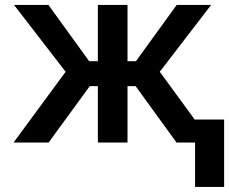

<svg xmlns="http://www.w3.org/2000/svg" viewBox="-20 -565 908 761"><path d="M33.7 0H172.6L335.9 -223.7H367.9V0H485.4V-223.7H517.4L679.7 0H753.2V175.8H868.3V-91.3H753.2V-89.1L613.3 -280.5L816.8 -545.5H680.4L518.8 -322.4H485.4V-545.5H367.9V-322.4H333.5L171.9 -545.5H35.5L240.1 -280.5Z"/></svg>

Font: Magic Ui Pro Semi Bold
Style: Regular
Weight: 600
Designer: Stefan Endress, Andreas Faust
Version: Version 1.000;FEAKit 1.0